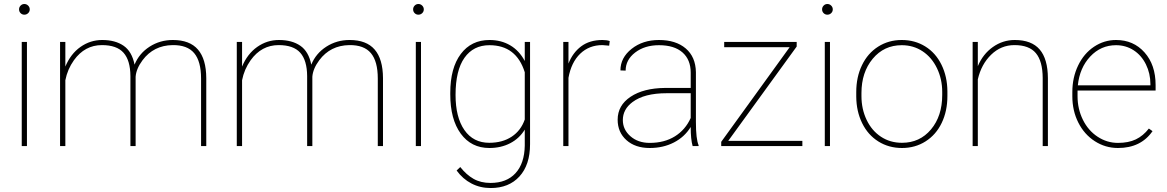

<svg xmlns="http://www.w3.org/2000/svg" viewBox="-20 -741 5921 974"><path d="M116.7 0H90.3V-528.3H116.7ZM76.7 -693.4Q76.7 -704.6 84.5 -712.6Q92.3 -720.7 103.5 -720.7Q114.7 -720.7 122.8 -712.6Q130.9 -704.6 130.9 -693.4Q130.9 -682.1 122.8 -674.3Q114.7 -666.5 103.5 -666.5Q92.3 -666.5 84.5 -674.3Q76.7 -682.1 76.7 -693.4Z M668 0H641.6V-355Q641.1 -434.6 606.7 -473.4Q572.3 -512.2 497.1 -512.2Q410.2 -512.2 355 -435.5Q322.3 -389.6 311.5 -334V0H284.7V-528.3H311.5V-403.3Q338.4 -467.8 388.2 -502.9Q438 -538.1 498.5 -538.1Q564.9 -538.1 607.2 -508.8Q649.4 -479.5 662.6 -413.1Q686 -470.2 738.8 -504.2Q791.5 -538.1 856.9 -538.1Q942.4 -538.1 984.1 -489.7Q1025.9 -441.4 1026.4 -344.7V0H1000V-342.8Q1000 -429.7 965.1 -471.4Q930.2 -513.2 855.5 -512.2Q759.3 -510.7 703.1 -435.5Q670.9 -392.1 668 -351.6Z M1564.5 0H1538.1V-355Q1537.6 -434.6 1503.2 -473.4Q1468.8 -512.2 1393.6 -512.2Q1306.6 -512.2 1251.5 -435.5Q1218.8 -389.6 1208 -334V0H1181.2V-528.3H1208V-403.3Q1234.9 -467.8 1284.7 -502.9Q1334.5 -538.1 1395 -538.1Q1461.4 -538.1 1503.7 -508.8Q1545.9 -479.5 1559.1 -413.1Q1582.5 -470.2 1635.3 -504.2Q1688 -538.1 1753.4 -538.1Q1838.9 -538.1 1880.6 -489.7Q1922.4 -441.4 1922.9 -344.7V0H1896.5V-342.8Q1896.5 -429.7 1861.6 -471.4Q1826.7 -513.2 1752 -512.2Q1655.8 -510.7 1599.6 -435.5Q1567.4 -392.1 1564.5 -351.6Z M2115.7 0H2089.4V-528.3H2115.7ZM2075.7 -693.4Q2075.7 -704.6 2083.5 -712.6Q2091.3 -720.7 2102.5 -720.7Q2113.8 -720.7 2121.8 -712.6Q2129.9 -704.6 2129.9 -693.4Q2129.9 -682.1 2121.8 -674.3Q2113.8 -666.5 2102.5 -666.5Q2091.3 -666.5 2083.5 -674.3Q2075.7 -682.1 2075.7 -693.4Z M2264.2 -269.5Q2264.2 -396 2317.4 -467Q2370.6 -538.1 2463.4 -538.1Q2522.5 -538.1 2568.4 -511Q2614.3 -483.9 2642.1 -431.6V-528.3H2668.9V-9.3Q2668.9 95.2 2615.2 154.1Q2561.5 212.9 2469.2 212.9Q2416 212.9 2371.8 189.9Q2327.6 167 2296.4 124L2314.9 106.4Q2345.7 145.5 2382.3 166.3Q2418.9 187 2468.3 187Q2549.8 187 2595.2 137.5Q2640.6 87.9 2642.1 -2.4V-83.5Q2614.7 -38.6 2568.1 -14.4Q2521.5 9.8 2462.4 9.8Q2370.6 9.8 2317.4 -63Q2264.2 -135.7 2264.2 -262.7ZM2291 -259.3Q2291 -146 2335.9 -81.3Q2380.9 -16.6 2461.9 -16.6Q2528.8 -16.6 2575.7 -47.6Q2622.6 -78.6 2642.1 -134.8V-374.5Q2599.1 -511.7 2462.9 -511.7Q2381.3 -511.7 2336.2 -447.8Q2291 -383.8 2291 -259.3Z M3070.3 -509.3 3036.1 -512.2Q2968.8 -512.2 2923.3 -468.5Q2877.9 -424.8 2863.8 -346.2V0H2837.4V-528.3H2863.8V-418.5Q2885.3 -473.6 2928.2 -505.9Q2971.2 -538.1 3036.1 -538.1Q3059.1 -538.1 3073.2 -532.7Z M3493.7 0Q3483.9 -33.7 3483.9 -96.7Q3452.6 -45.9 3398.4 -18.1Q3344.2 9.8 3275.9 9.8Q3202.6 9.8 3158 -30Q3113.3 -69.8 3113.3 -133.8Q3113.3 -206.5 3179 -250.2Q3244.6 -293.9 3353.5 -294.9H3483.9V-372.1Q3483.9 -438.5 3442.1 -475.1Q3400.4 -511.7 3322.8 -511.7Q3250.5 -511.7 3202.1 -474.6Q3153.8 -437.5 3153.8 -382.8L3127.4 -383.8Q3127.4 -448.2 3184.1 -493.2Q3240.7 -538.1 3322.8 -538.1Q3408.2 -538.1 3458.5 -495.4Q3508.8 -452.6 3510.3 -375V-122.6Q3510.3 -35.6 3523.9 -4.4V0ZM3275.9 -16.1Q3350.1 -16.1 3403.6 -49.3Q3457 -82.5 3483.9 -142.6V-268.1H3361.8Q3248.5 -268.1 3188.5 -223.1Q3139.6 -186.5 3139.6 -131.8Q3139.6 -83.5 3178.2 -49.8Q3216.8 -16.1 3275.9 -16.1Z M3674.3 -26.4H4050.3V0H3638.7V-21.5L3985.8 -501.5H3653.8V-528.3H4021.5V-504.9Z M4190.4 0H4164.1V-528.3H4190.4ZM4150.4 -693.4Q4150.4 -704.6 4158.2 -712.6Q4166 -720.7 4177.2 -720.7Q4188.5 -720.7 4196.5 -712.6Q4204.6 -704.6 4204.6 -693.4Q4204.6 -682.1 4196.5 -674.3Q4188.5 -666.5 4177.2 -666.5Q4166 -666.5 4158.2 -674.3Q4150.4 -682.1 4150.4 -693.4Z M4323.7 -274.4Q4323.7 -350.1 4352.8 -410.4Q4381.8 -470.7 4434.8 -504.4Q4487.8 -538.1 4554.7 -538.1Q4621.1 -538.1 4673.8 -505.4Q4726.6 -472.7 4756.1 -412.6Q4785.6 -352.5 4786.1 -277.3V-253.9Q4786.1 -177.7 4757.3 -117.7Q4728.5 -57.6 4675.5 -23.9Q4622.6 9.8 4555.7 9.8Q4488.8 9.8 4435.8 -23.4Q4382.8 -56.6 4353.5 -116.5Q4324.2 -176.3 4323.7 -251ZM4350.1 -253.9Q4350.1 -188 4376.2 -133.1Q4402.3 -78.1 4449 -47.4Q4495.6 -16.6 4555.7 -16.6Q4646 -16.6 4702.9 -84.5Q4759.8 -152.3 4759.8 -259.3V-274.4Q4759.8 -339.4 4733.4 -394.5Q4707 -449.7 4660.4 -480.7Q4613.8 -511.7 4554.7 -511.7Q4464.4 -511.7 4407.2 -442.9Q4350.1 -374 4350.1 -269.5Z M4940.4 -405.3Q4966.3 -466.8 5016.6 -502.4Q5066.9 -538.1 5127.9 -538.1Q5212.9 -538.1 5254.2 -490Q5295.4 -441.9 5295.9 -344.7V0H5269.5V-345.7Q5269 -430.7 5234.9 -471.4Q5200.7 -512.2 5126.5 -512.2Q5058.1 -512.2 5008.1 -463.6Q4958 -415 4940.4 -338.4V0H4914.1V-528.3H4940.4Z M5651.4 9.8Q5587.4 9.8 5533.9 -24.7Q5480.5 -59.1 5450.2 -119.1Q5419.9 -179.2 5419.9 -252.4V-274.4Q5419.9 -347.7 5449.2 -408.7Q5478.5 -469.7 5529.8 -503.9Q5581.1 -538.1 5641.6 -538.1Q5730 -538.1 5786.1 -475.1Q5842.3 -412.1 5842.3 -309.6V-281.7H5446.3V-252.9Q5446.3 -188.5 5473.4 -133.5Q5500.5 -78.6 5548.1 -47.4Q5595.7 -16.1 5651.4 -16.1Q5704.6 -16.1 5741.9 -33.9Q5779.3 -51.8 5808.1 -88.9L5826.7 -75.7Q5767.6 9.8 5651.4 9.8ZM5641.6 -511.7Q5564.5 -511.7 5510.7 -454.3Q5457 -397 5447.8 -308.1H5815.9V-314.5Q5815.9 -368.2 5793.2 -414.3Q5770.5 -460.4 5730.7 -486.1Q5690.9 -511.7 5641.6 -511.7Z"/></svg>

Font: Roboto Thin
Style: Regular
Weight: 250
Designer: Google
Version: Version 2.134; 2016